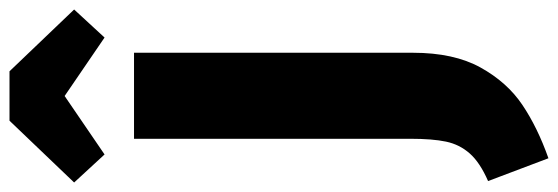

<svg xmlns="http://www.w3.org/2000/svg" viewBox="-426 -592 1174 404"><g transform="rotate(-90 161.0 -390.0)"><path d="M252 -108Q252 -22 221 34Q190 90 142.5 122Q95 154 30 177L-18 50Q21 33 40 11.5Q59 -10 65 -38.5Q71 -67 71 -114V-695H252ZM38 -757 -21 -821 109 -957H213L343 -821L284 -757L161 -841Z"/></g></svg>

Font: Fira Sans Condensed ExtraBold
Style: Regular
Weight: 800
Width: 3
Designer: Carrois Corporate & Edenspiekermann AG
Foundry: Carrois Corporate GbR & Edenspiekermann AG
Version: Version 4.203